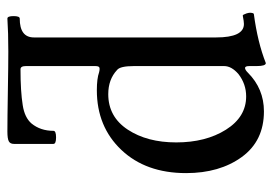

<svg xmlns="http://www.w3.org/2000/svg" viewBox="-126 -572 714 501"><g transform="rotate(-90 230.5 -321.0)"><path d="M316.9 16.1Q309.1 16.1 309.1 -7.8V-26.9Q309.1 -38.1 304.2 -38.1Q299.3 -38.1 292 -30.8Q250 11.2 190.9 11.2Q113.8 11.2 71.8 -46.6Q29.8 -104.5 29.8 -191.9Q29.8 -296.9 90.3 -360.8Q150.9 -424.8 246.1 -424.8Q276.4 -424.8 293 -418.9Q302.7 -416.5 305.9 -418.5Q309.1 -420.4 309.1 -429.2V-609.9Q309.1 -624 300.8 -624Q243.2 -624 207 -618.2Q174.8 -613.3 159.2 -595.2Q140.1 -571.8 140.1 -538.1Q140.1 -531.2 123 -531.2Q106 -531.2 106 -538.1V-641.1Q106 -650.9 112.8 -654.5Q119.6 -658.2 138.2 -658.2Q172.9 -658.2 242.7 -657Q312.5 -655.8 347.2 -655.8Q397 -655.8 433.1 -658.2Q439.5 -658.2 439.5 -642.1Q439.5 -626 433.1 -626Q383.8 -626 383.8 -588.9V-113.8Q383.8 -41 418.9 -41Q425.3 -41 439.9 -43.9Q442.4 -44.9 444.3 -39.6Q450.2 -27.3 447.3 -18.1Q446.3 -15.1 444.8 -15.1Q371.6 -5.4 316.9 16.1ZM230 -35.2Q262.2 -35.2 288.1 -55.2Q309.1 -73.2 309.1 -92.8V-328.1Q309.1 -364.3 298.8 -372.1Q274.4 -395 235.8 -395Q176.8 -395 143.3 -344.2Q109.9 -293.5 109.9 -217.8Q109.9 -140.6 143.1 -87.9Q176.3 -35.2 230 -35.2Z"/></g></svg>

Font: Junicode SmCond
Style: Regular
Weight: 400
Width: 4
Designer: Peter S. Baker
Version: Version 2.206